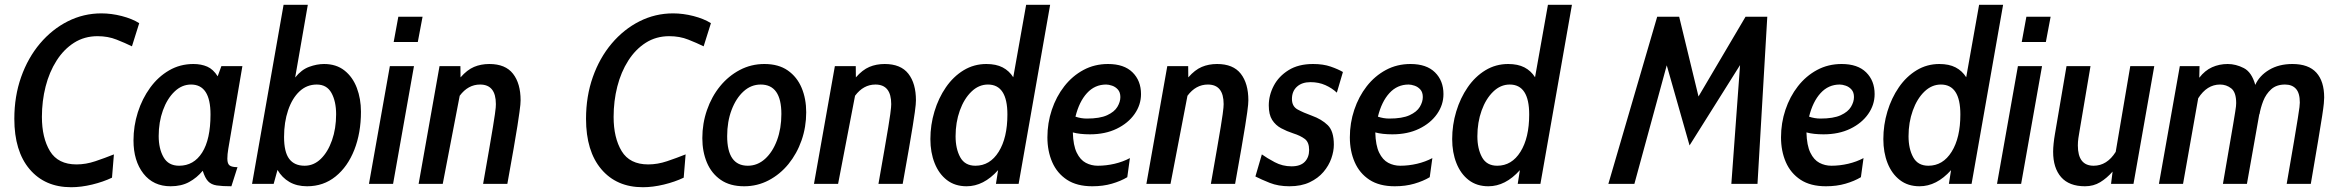

<svg xmlns="http://www.w3.org/2000/svg" viewBox="-20 -770 9796 804"><path d="M278 14Q168 14 104 -61.5Q40 -137 40 -272.5Q40 -367 68.5 -447.5Q97 -528 147.5 -587.8Q198 -647.5 264 -680.8Q330 -714 404.5 -714Q446.5 -714 490 -702.8Q533.5 -691.5 563 -673L532.5 -576Q504 -590 468 -604.2Q432 -618.5 388.5 -618.5Q333.5 -618.5 290.2 -591Q247 -563.5 216.8 -516Q186.5 -468.5 171 -407.8Q155.5 -347 155.5 -280.5Q155.5 -193 189.2 -137.2Q223 -81.5 300.5 -81.5Q339.5 -81.5 379.5 -95Q419.5 -108.5 457 -123.5L449 -26Q412.5 -8.5 366 2.8Q319.5 14 278 14Z M694.5 10Q622 10 580.5 -43.2Q539 -96.5 539 -182Q539 -242.5 557.2 -299.8Q575.5 -357 608.8 -402.8Q642 -448.5 688 -475.2Q734 -502 790 -502Q822.5 -502 847.8 -491Q873 -480 891.5 -450.5L907 -493H995L936 -147Q932 -123.5 932 -105.5Q932 -84 941.8 -77Q951.5 -70 974.5 -70L949 10Q910.5 10 887.5 6.5Q864.5 3 851.5 -10.8Q838.5 -24.5 829 -55Q804.5 -25.5 772 -7.8Q739.5 10 694.5 10ZM730 -76Q791.5 -76 826.5 -131.2Q861.5 -186.5 861.5 -290.5Q861.5 -416 780 -416Q741.5 -416 710.8 -386.5Q680 -357 662.2 -307.8Q644.5 -258.5 644.5 -200.5Q644.5 -147.5 664.8 -111.8Q685 -76 730 -76Z M1266 10Q1223 10 1192 -8Q1161 -26 1142 -58.5L1126 0H1035.5L1167.5 -750H1269L1216 -445.5Q1242.5 -478.5 1274.8 -490.2Q1307 -502 1337 -502Q1388 -502 1422.5 -474.8Q1457 -447.5 1474.2 -402Q1491.5 -356.5 1491.5 -302Q1491.5 -213.5 1463.8 -142.8Q1436 -72 1385.2 -31Q1334.5 10 1266 10ZM1255.5 -76Q1294 -76 1323.5 -104.8Q1353 -133.5 1370.2 -182.5Q1387.5 -231.5 1387.5 -291.5Q1387.5 -345.5 1368 -380.8Q1348.5 -416 1306.5 -416Q1264.5 -416 1234 -387.2Q1203.5 -358.5 1186.5 -308.5Q1169.5 -258.5 1169.5 -196.5Q1169.5 -133.5 1191 -104.8Q1212.5 -76 1255.5 -76Z M1628.5 -594 1648 -700H1749.5L1729.5 -594ZM1525 0 1612.5 -493H1713.5L1626 0Z M1733 0 1820.5 -493H1908L1908.5 -446Q1936 -477.5 1965 -489.8Q1994 -502 2029 -502Q2096.5 -502 2128.2 -461.2Q2160 -420.5 2160 -350Q2160 -342 2159 -331.2Q2158 -320.5 2155.2 -300Q2152.5 -279.5 2146.8 -243.2Q2141 -207 2130.8 -147.8Q2120.5 -88.5 2104.5 0H2003Q2018.5 -88 2028.5 -145.8Q2038.5 -203.5 2044.2 -238.5Q2050 -273.5 2052.5 -292Q2055 -310.5 2055.8 -319.2Q2056.5 -328 2056.5 -334Q2056.5 -416 1990.5 -416Q1940 -416 1905 -369L1834 0Z M2672 14Q2562 14 2498 -61.5Q2434 -137 2434 -272.5Q2434 -367 2462.5 -447.5Q2491 -528 2541.5 -587.8Q2592 -647.5 2658 -680.8Q2724 -714 2798.5 -714Q2840.5 -714 2884 -702.8Q2927.5 -691.5 2957 -673L2926.5 -576Q2898 -590 2862 -604.2Q2826 -618.5 2782.5 -618.5Q2727.5 -618.5 2684.2 -591Q2641 -563.5 2610.8 -516Q2580.5 -468.5 2565 -407.8Q2549.5 -347 2549.5 -280.5Q2549.5 -193 2583.2 -137.2Q2617 -81.5 2694.5 -81.5Q2733.5 -81.5 2773.5 -95Q2813.5 -108.5 2851 -123.5L2843 -26Q2806.5 -8.5 2760 2.8Q2713.5 14 2672 14Z M3096 10Q3037 10 2998.2 -16.8Q2959.5 -43.5 2940.2 -89.2Q2921 -135 2921 -191.5Q2921 -253 2940.5 -309.2Q2960 -365.5 2995.2 -408.8Q3030.5 -452 3078 -477Q3125.5 -502 3181 -502Q3240 -502 3278.8 -475Q3317.5 -448 3336.8 -402.2Q3356 -356.5 3356 -300Q3356 -238 3336.5 -182.2Q3317 -126.5 3281.8 -83.2Q3246.5 -40 3199 -15Q3151.5 10 3096 10ZM3111.5 -76Q3152 -76 3183.8 -104.8Q3215.5 -133.5 3233.8 -182.8Q3252 -232 3252 -292.5Q3252 -416 3165.5 -416Q3125 -416 3093.5 -387.2Q3062 -358.5 3043.5 -309.5Q3025 -260.5 3025 -200Q3025 -76 3111.5 -76Z M3388.5 0 3476 -493H3563.5L3564 -446Q3591.5 -477.5 3620.5 -489.8Q3649.5 -502 3684.5 -502Q3752 -502 3783.8 -461.2Q3815.5 -420.5 3815.5 -350Q3815.5 -342 3814.5 -331.2Q3813.5 -320.5 3810.8 -300Q3808 -279.5 3802.2 -243.2Q3796.5 -207 3786.2 -147.8Q3776 -88.5 3760 0H3658.5Q3674 -88 3684 -145.8Q3694 -203.5 3699.8 -238.5Q3705.5 -273.5 3708 -292Q3710.5 -310.5 3711.2 -319.2Q3712 -328 3712 -334Q3712 -416 3646 -416Q3595.5 -416 3560.5 -369L3489.5 0Z M4027.5 10Q3979 10 3945.2 -16Q3911.5 -42 3893.8 -86.8Q3876 -131.5 3876 -187.5Q3876 -247 3893 -303.2Q3910 -359.5 3941 -404.5Q3972 -449.5 4015.2 -475.8Q4058.5 -502 4110.5 -502Q4151 -502 4178.5 -487.8Q4206 -473.5 4223 -446.5L4277 -750H4377.5L4245.5 0H4150.5L4159.5 -57.5Q4099 10 4027.5 10ZM4064.5 -76Q4125.5 -76 4162 -134.5Q4198.5 -193 4198.5 -290.5Q4198.5 -416 4117 -416Q4078.5 -416 4047.8 -386.2Q4017 -356.5 3999.2 -307Q3981.5 -257.5 3981.5 -199.5Q3981.5 -147 4001 -111.5Q4020.5 -76 4064.5 -76Z M4700.5 -28Q4673 -11.5 4636 -0.8Q4599 10 4554 10Q4489.5 10 4448 -17.2Q4406.5 -44.5 4386.2 -91Q4366 -137.5 4366 -195Q4366 -255 4384.5 -310.2Q4403 -365.5 4436.8 -408.8Q4470.5 -452 4517 -477Q4563.5 -502 4620 -502Q4687 -502 4722.5 -467Q4758 -432 4758 -376Q4758 -331 4731 -292.5Q4704 -254 4656 -230.8Q4608 -207.5 4544 -207.5Q4501.5 -207.5 4472.5 -215.5Q4474 -161 4488.8 -130.8Q4503.5 -100.5 4526.8 -88.2Q4550 -76 4577 -76Q4612 -76 4647.2 -84.2Q4682.5 -92.5 4711.5 -108ZM4612 -416Q4564.5 -416 4531.8 -380.2Q4499 -344.5 4483.5 -281.5Q4507 -273.5 4531 -273.5Q4585.5 -273.5 4616 -287.5Q4646.5 -301.5 4659 -322.5Q4671.5 -343.5 4671.5 -363.5Q4671.5 -383.5 4661.2 -395Q4651 -406.5 4637 -411.2Q4623 -416 4612 -416Z M4780.5 0 4868 -493H4955.5L4956 -446Q4983.5 -477.5 5012.5 -489.8Q5041.5 -502 5076.5 -502Q5144 -502 5175.8 -461.2Q5207.5 -420.5 5207.5 -350Q5207.5 -342 5206.5 -331.2Q5205.5 -320.5 5202.8 -300Q5200 -279.5 5194.2 -243.2Q5188.5 -207 5178.2 -147.8Q5168 -88.5 5152 0H5050.5Q5066 -88 5076 -145.8Q5086 -203.5 5091.8 -238.5Q5097.5 -273.5 5100 -292Q5102.5 -310.5 5103.2 -319.2Q5104 -328 5104 -334Q5104 -416 5038 -416Q4987.5 -416 4952.5 -369L4881.5 0Z M5379.5 10Q5333 10 5297.2 -4.2Q5261.5 -18.5 5237 -31L5264 -123.5Q5285.5 -108 5318 -90.8Q5350.5 -73.5 5388.5 -73.5Q5425.5 -73.5 5443.8 -92.5Q5462 -111.5 5462 -142Q5462 -174.5 5443.8 -188.2Q5425.5 -202 5395.5 -211.5Q5368 -220.5 5344.8 -233Q5321.5 -245.5 5307.2 -267.8Q5293 -290 5293 -328.5Q5293 -371 5313.8 -410.8Q5334.5 -450.5 5375.8 -476.2Q5417 -502 5478.5 -502Q5521 -502 5552 -491.2Q5583 -480.5 5603.5 -468.5L5578 -382Q5558 -401 5530 -413.5Q5502 -426 5467.5 -426Q5432 -426 5411 -407Q5390 -388 5390 -355.5Q5390 -324.5 5413.8 -311.5Q5437.5 -298.5 5473.5 -285.5Q5514 -271 5539.8 -246Q5565.5 -221 5565.5 -164Q5565.5 -137 5555 -106.8Q5544.5 -76.5 5522 -50Q5499.5 -23.5 5464.2 -6.8Q5429 10 5379.5 10Z M5967 -28Q5939.5 -11.5 5902.5 -0.8Q5865.5 10 5820.5 10Q5756 10 5714.5 -17.2Q5673 -44.5 5652.8 -91Q5632.5 -137.5 5632.5 -195Q5632.5 -255 5651 -310.2Q5669.5 -365.5 5703.2 -408.8Q5737 -452 5783.5 -477Q5830 -502 5886.5 -502Q5953.5 -502 5989 -467Q6024.5 -432 6024.5 -376Q6024.5 -331 5997.5 -292.5Q5970.5 -254 5922.5 -230.8Q5874.5 -207.5 5810.5 -207.5Q5768 -207.5 5739 -215.5Q5740.5 -161 5755.2 -130.8Q5770 -100.5 5793.2 -88.2Q5816.5 -76 5843.5 -76Q5878.5 -76 5913.8 -84.2Q5949 -92.5 5978 -108ZM5878.5 -416Q5831 -416 5798.2 -380.2Q5765.5 -344.5 5750 -281.5Q5773.5 -273.5 5797.5 -273.5Q5852 -273.5 5882.5 -287.5Q5913 -301.5 5925.5 -322.5Q5938 -343.5 5938 -363.5Q5938 -383.5 5927.8 -395Q5917.5 -406.5 5903.5 -411.2Q5889.5 -416 5878.5 -416Z M6212.5 10Q6164 10 6130.2 -16Q6096.5 -42 6078.8 -86.8Q6061 -131.5 6061 -187.5Q6061 -247 6078 -303.2Q6095 -359.5 6126 -404.5Q6157 -449.5 6200.2 -475.8Q6243.5 -502 6295.5 -502Q6336 -502 6363.5 -487.8Q6391 -473.5 6408 -446.5L6462 -750H6562.5L6430.5 0H6335.5L6344.5 -57.5Q6284 10 6212.5 10ZM6249.5 -76Q6310.5 -76 6347 -134.5Q6383.5 -193 6383.5 -290.5Q6383.5 -416 6302 -416Q6263.5 -416 6232.8 -386.2Q6202 -356.5 6184.2 -307Q6166.5 -257.5 6166.5 -199.5Q6166.5 -147 6186 -111.5Q6205.5 -76 6249.5 -76Z M6715 0 6919.5 -700H7011.5L7092.5 -366L7289.5 -700H7380.5L7339.5 0H7230L7266.5 -497.5L7055 -161L6959.5 -496.5L6824 0Z M7772.5 -28Q7745 -11.5 7708 -0.8Q7671 10 7626 10Q7561.5 10 7520 -17.2Q7478.5 -44.5 7458.2 -91Q7438 -137.5 7438 -195Q7438 -255 7456.5 -310.2Q7475 -365.5 7508.8 -408.8Q7542.5 -452 7589 -477Q7635.5 -502 7692 -502Q7759 -502 7794.5 -467Q7830 -432 7830 -376Q7830 -331 7803 -292.5Q7776 -254 7728 -230.8Q7680 -207.5 7616 -207.5Q7573.5 -207.5 7544.5 -215.5Q7546 -161 7560.8 -130.8Q7575.5 -100.5 7598.8 -88.2Q7622 -76 7649 -76Q7684 -76 7719.2 -84.2Q7754.5 -92.5 7783.5 -108ZM7684 -416Q7636.5 -416 7603.8 -380.2Q7571 -344.5 7555.5 -281.5Q7579 -273.5 7603 -273.5Q7657.5 -273.5 7688 -287.5Q7718.5 -301.5 7731 -322.5Q7743.5 -343.5 7743.5 -363.5Q7743.5 -383.5 7733.2 -395Q7723 -406.5 7709 -411.2Q7695 -416 7684 -416Z M8018 10Q7969.5 10 7935.8 -16Q7902 -42 7884.2 -86.8Q7866.5 -131.5 7866.5 -187.5Q7866.5 -247 7883.5 -303.2Q7900.5 -359.5 7931.5 -404.5Q7962.5 -449.5 8005.8 -475.8Q8049 -502 8101 -502Q8141.5 -502 8169 -487.8Q8196.5 -473.5 8213.5 -446.5L8267.5 -750H8368L8236 0H8141L8150 -57.5Q8089.5 10 8018 10ZM8055 -76Q8116 -76 8152.5 -134.5Q8189 -193 8189 -290.5Q8189 -416 8107.5 -416Q8069 -416 8038.2 -386.2Q8007.5 -356.5 7989.8 -307Q7972 -257.5 7972 -199.5Q7972 -147 7991.5 -111.5Q8011 -76 8055 -76Z M8446 -594 8465.5 -700H8567L8547 -594ZM8342.5 0 8430 -493H8531L8443.5 0Z M8711 10Q8644.5 10 8611 -28.2Q8577.5 -66.5 8577.5 -134.5Q8577.5 -149.5 8579.5 -169Q8581.5 -188.5 8585 -208.5L8633.5 -493H8734L8688 -221Q8685.5 -207 8683.2 -191.5Q8681 -176 8681 -161Q8681 -76 8747 -76Q8803 -76 8839.5 -134L8900.5 -493H9001L8914 0H8820L8826.5 -51.5Q8802.5 -24 8774.5 -7Q8746.5 10 8711 10Z M9020.5 0 9108 -493H9190.5L9189.5 -444.5Q9213 -475 9243.2 -488.5Q9273.5 -502 9308.5 -502Q9342.5 -502 9375.8 -485Q9409 -468 9424 -414.5Q9441 -453 9482 -477.5Q9523 -502 9579.5 -502Q9647 -502 9679.8 -465.8Q9712.5 -429.5 9712.5 -361.5Q9712.5 -352.5 9711 -336.2Q9709.5 -320 9704 -284.2Q9698.5 -248.5 9687.2 -180.8Q9676 -113 9656.5 0H9555.5Q9575 -112 9586 -177.2Q9597 -242.5 9602.2 -275.2Q9607.5 -308 9609 -321Q9610.5 -334 9610.5 -340.5Q9610.5 -380.5 9594.2 -398.2Q9578 -416 9548.5 -416Q9512.5 -416 9490.5 -396Q9468.5 -376 9457.2 -347Q9446 -318 9441.5 -290.5L9441 -293L9389 0H9288.5Q9305 -96.5 9315.5 -157.2Q9326 -218 9331.8 -252Q9337.5 -286 9340 -302Q9342.5 -318 9343.2 -324.8Q9344 -331.5 9344 -338.5Q9344 -383.5 9323.5 -399.8Q9303 -416 9276.5 -416Q9221.5 -416 9185 -358.5L9121.5 0Z"/></svg>

Font: Cabin Condensed Medium
Style: Italic
Weight: 500
Width: 3
Italic angle: -10°
Designer: Pablo Impallari
Foundry: Pablo Impallari. http://www.impallari.com Igino Marini. http://www.ikern.com
Version: Version 3.001; ttfautohint (v1.8.3)